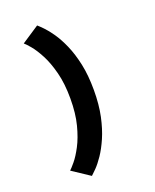

<svg xmlns="http://www.w3.org/2000/svg" viewBox="-187 -927 1024 1268"><g transform="rotate(-20 325.0 -293.0)"><path d="M234 235.5 110.5 153.5Q122.5 143 149.2 111Q176 79 205 24Q234 -31 254.5 -110Q275 -189 275 -294Q275 -398.5 254.5 -477.8Q234 -557 205 -612Q176 -667 149.2 -698.8Q122.5 -730.5 110 -740.5L233.5 -822Q245.5 -812 270 -787Q294.5 -762 323.5 -720Q352.5 -678 379 -617.5Q405.5 -557 422.8 -476.8Q440 -396.5 440 -294Q440 -191.5 422.8 -111Q405.5 -30.5 379 30Q352.5 90.5 323.8 132.8Q295 175 270.5 200Q246 225 234 235.5Z"/></g></svg>

Font: Trispace
Style: Bold
Weight: 700
Designer: Tyler Finck
Foundry: Etcetera Type Company
Version: Version 1.210; ttfautohint (v1.8.3)